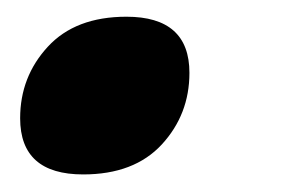

<svg xmlns="http://www.w3.org/2000/svg" viewBox="-20 -192 334 224"><path d="M127.5 -172.5Q201 -172.5 201 -107Q201 -58.5 168.8 -23.5Q136.5 11.5 77 11.5Q3.5 11.5 3.5 -54Q3.5 -102.5 35.8 -137.5Q68 -172.5 127.5 -172.5Z"/></svg>

Font: Newsreader Caption SemiBold
Style: Italic
Weight: 600
Italic angle: -17°
Designer: Hugues Gentile
Foundry: Production Type
Version: Version 1.001